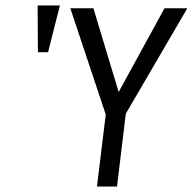

<svg xmlns="http://www.w3.org/2000/svg" viewBox="-20 -679 702 699"><path d="M662 -649H579L412 -344L320 -649H236L365 -262L333 0H406L438 -265ZM155 -489 198 -659H117L118 -489Z"/></svg>

Font: Gamestation Condensed
Style: Italic
Weight: 400
Width: 3
Designer: Jonas Hecksher
Foundry: Jonas Hecksher, Playtypeª, e-types AS
Version: Version 1.003